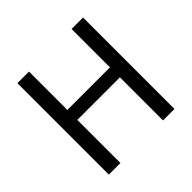

<svg xmlns="http://www.w3.org/2000/svg" viewBox="-181 -912 1090 1090"><g transform="rotate(-45 364.0 -367.0)"><path d="M100 0H193V-346H535V0H627V-734H535V-426H193V-734H100Z"/></g></svg>

Font: Source Han Sans TC
Style: Regular
Weight: 400
Designer: Ryoko NISHIZUKA 西塚涼子 (kana, bopomofo & ideographs); Paul D. Hunt (Latin, Greek & Cyrillic); Sandoll Communications 산돌커뮤니
Foundry: Adobe
Version: Version 2.002;hotconv 1.0.116;makeotfexe 2.5.65601